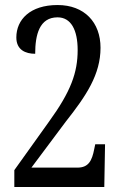

<svg xmlns="http://www.w3.org/2000/svg" viewBox="-20 -744 482 764"><path d="M37 0H395L398 -170H359L355 -151C346 -104 332 -77 288 -77H105L241 -259C324 -364 380 -448 380 -554C380 -655 316 -724 209 -724C100 -724 45 -666 45 -595C45 -545 82 -530 120 -530C120 -606 137 -675 209 -675C263 -675 289 -624 289 -545C289 -455 262 -380 175 -260L37 -67Z"/></svg>

Font: Noto Serif Myanmar ExtCond
Style: Regular
Weight: 400
Width: 2
Designer: Ben Mitchell and the Monotype Design Team
Foundry: Monotype Imaging Inc.
Version: Version 2.106